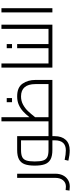

<svg xmlns="http://www.w3.org/2000/svg" viewBox="784 -1600 1010 2725"><g transform="rotate(-90 1289.5 -238.0)"><path d="M-53 243 -46 188Q-8 192 3 192Q59 192 93 151.5Q127 111 127 42V-500H186V42Q186 103 163 149.5Q140 196 98.5 221.5Q57 247 3 247Q-17 247 -53 243Z M844 -27Q844 -13 840 -6.5Q836 0 824 0H719V33Q719 132 667 189Q615 246 517 246Q454 246 371 227L383 174Q463 191 517 191Q660 191 660 33V0H524Q437 0 389 -26.5Q341 -53 321 -106.5Q301 -160 301 -250Q301 -340 321 -393.5Q341 -447 389 -473.5Q437 -500 524 -500H719V-55H824Q836 -55 840 -48Q844 -41 844 -27ZM660 -55V-445H524Q458 -445 423.5 -428.5Q389 -412 374.5 -371Q360 -330 360 -250Q360 -170 374.5 -129Q389 -88 423.5 -71.5Q458 -55 524 -55Z M1517 -241V0H824Q812 0 808 -6.5Q804 -13 804 -27Q804 -41 808 -48Q812 -55 824 -55H929V-723H988V-326Q1032 -381 1071.5 -417Q1111 -453 1163.5 -476.5Q1216 -500 1284 -500Q1412 -500 1464.5 -423Q1517 -346 1517 -241ZM988 -55H1458V-241Q1458 -342 1414 -393.5Q1370 -445 1283 -445Q1219 -445 1166 -416Q1113 -387 1075.5 -347.5Q1038 -308 988 -245ZM1201 -648H1260V-573H1201Z M1882 -27Q1882 -13 1878 -6.5Q1874 0 1862 0H1692V-723H1751V-55H1862Q1874 -55 1878 -48Q1882 -41 1882 -27Z M2150 -27Q2150 -13 2146 -6.5Q2142 0 2130 0H1862Q1850 0 1846 -6.5Q1842 -13 1842 -27Q1842 -41 1846 -48Q1850 -55 1862 -55H1967V-500H2026V-55H2130Q2142 -55 2146 -48Q2150 -41 2150 -27ZM1967 -648H2026V-573H1967Z M2301 -723V0H2130Q2118 0 2114 -6.5Q2110 -13 2110 -27Q2110 -41 2114 -48Q2118 -55 2130 -55H2242V-723Z M2476 -723H2535V0H2476Z"/></g></svg>

Font: Cairo Light
Style: Regular
Weight: 300
Designer: Mohamed Gaber, Accademia di Belle Arti di Urbino and others
Foundry: Kief Type Foundry, Accademia di Belle Arti di Urbino and others
Version: Version 3.011